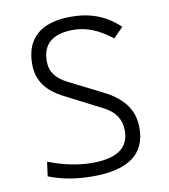

<svg xmlns="http://www.w3.org/2000/svg" viewBox="-81 -772 747 850"><g transform="rotate(-10 293.0 -346.5)"><path d="M269 9.8C429.2 9.8 508.3 -48.8 508.3 -166C508.3 -246.6 465.3 -303.7 380.4 -346.2L230.5 -421.9C181.2 -446.8 155.3 -478 155.3 -527.3C155.3 -605 202.6 -644 294.9 -644C352.5 -644 407.7 -622.1 467.3 -575.2L511.2 -619.6C451.2 -676.8 381.8 -703.1 294.4 -703.1C159.7 -703.1 89.4 -642.1 89.4 -525.9C89.4 -449.7 129.4 -399.4 205.1 -361.8L369.6 -277.3C418 -252.4 442.4 -215.3 442.4 -165.5C442.4 -87.9 387.7 -49.3 276.9 -49.3C213.4 -49.3 147.9 -63 79.6 -89.4L70.8 -24.9C128.9 -2 194.3 9.8 269 9.8Z"/></g></svg>

Font: Cascadia Code Light
Style: Regular
Weight: 300
Monospace: yes
Designer: Aaron Bell
Foundry: Saja Typeworks
Version: Version 2404.023